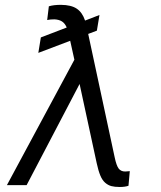

<svg xmlns="http://www.w3.org/2000/svg" viewBox="-20 -757 660 785"><path d="M386.7 -695.7 376.1 -631.7 340.6 -618.3 448.9 -113.6Q456 -79.9 465.2 -67.8Q474.4 -55.8 491.8 -55.8Q498.6 -55.8 510.7 -57.2L505.3 2.5Q491.1 7.5 469.5 7.5Q448.9 7.5 435.4 3.9Q421.9 0.4 410 -9.9Q398.1 -20.2 390.1 -39.6Q382.1 -58.9 375.4 -89.8L305.4 -413.7L88.8 0H8.2L284.1 -512.8L267 -590.2L136.7 -540.8L147 -604L252.8 -644.5Q245.4 -661.9 233 -669.6Q220.5 -677.2 202.1 -677.9Q184.7 -677.9 172.9 -675.1L179.7 -731.2Q198.9 -737.2 229 -737.2Q271.3 -736.9 294 -721.4Q316.8 -706 327.8 -672.9Z"/></svg>

Font: Karasuma Gothic
Style: Light Italic
Weight: 300
Italic angle: 9.39998°
Designer: Rasmus Andersson / Ryoko Nishizuka
Foundry: rsms
Version: Version 1.00